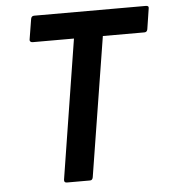

<svg xmlns="http://www.w3.org/2000/svg" viewBox="-49 -700 654 744"><g transform="rotate(-5 278.0 -327.5)"><path d="M181.3 0Q169.8 0 171.2 -11.8L257.2 -553.3H96.4Q91.3 -553.3 88 -556.3Q84.6 -559.4 85.6 -564.4L98.6 -643.9Q100.6 -655 111.3 -655H546.3Q551.4 -655 554.3 -652.5Q557.2 -649.9 555.8 -643.9L543.5 -564.4Q541.5 -553.3 531.4 -553.3H369.6L282.9 -11.8Q280.9 0 271.5 0Z"/></g></svg>

Font: Sofia Sans Semi Condensed
Style: Italic
Weight: 400
Italic angle: -9°
Designer: Botio Nikoltchev, Ani Petrova
Foundry: lettersoup
Version: Version 4.101